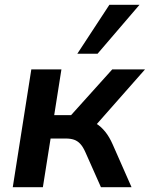

<svg xmlns="http://www.w3.org/2000/svg" viewBox="-20 -777 622 797"><path d="M33 0 110 -489H235L205 -299H275L446 -489H582L366 -244L333 -279Q358 -277 378.5 -264.5Q399 -252 416.5 -230.5Q434 -209 448 -177L526 0H399L335 -144Q325 -167 313.5 -179.5Q302 -192 287.5 -197Q273 -202 253 -202H190L158 0ZM301 -554 434 -757H559L385 -554Z"/></svg>

Font: Nunito Sans 12pt ExtraLight
Style: Italic
Weight: 200
Italic angle: -9°
Designer: Vernon Adams
Foundry: Vernon Adams
Version: Version 3.101;gftools[0.9.27]